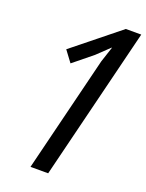

<svg xmlns="http://www.w3.org/2000/svg" viewBox="-151 -885 731 959"><g transform="rotate(20 214.5 -405.0)"><path d="M229 0H135L287 -616L314 -698H312L247 -636L146 -554L102 -613L347 -810H429Z"/></g></svg>

Font: TypoPRO Sinkin Sans
Style: 400 Italic
Weight: 400
Italic angle: -112°
Designer: Keith Bates
Foundry: K-Type
Version: Sinkin Sans (version 1.0)  by Keith Bates   •   © 2014   www